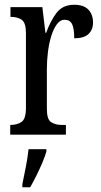

<svg xmlns="http://www.w3.org/2000/svg" viewBox="-20 -566 423 807"><path d="M23 0V-41H26Q52 -41 70.5 -53.5Q89 -66 89 -113V-427Q89 -471 71 -483Q53 -495 27 -495H24V-536H158L171 -428H174Q191 -476 217 -511Q243 -546 292 -546Q332 -546 351.5 -525.5Q371 -505 371 -471Q371 -441 352 -423Q333 -405 292 -405Q292 -446 283 -464.5Q274 -483 251 -483Q233 -483 219 -464Q205 -445 195.5 -414.5Q186 -384 181.5 -347.5Q177 -311 177 -276V-108Q177 -64 195 -52.5Q213 -41 238 -41H257V0ZM74 208Q81 174 88.5 136Q96 98 100 61H175V71Q169 92 157.5 119Q146 146 132.5 173Q119 200 107 221H74Z"/></svg>

Font: Noto Serif Tamil ExtraCondensed
Style: Regular
Weight: 400
Width: 2
Designer: Indian Type Foundry, Tom Grace, and the Monotype Design Team
Foundry: Monotype Imaging Inc.
Version: Version 2.004; ttfautohint (v1.8.4.7-5d5b)